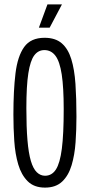

<svg xmlns="http://www.w3.org/2000/svg" viewBox="-20 -843 410 874"><path d="M185 11Q135 11 106 -18Q77 -47 63 -94.5Q49 -142 45 -201Q41 -260 41 -321Q41 -431 50.5 -509Q60 -587 90 -629Q120 -671 183 -671Q232 -671 261 -646Q290 -621 304.5 -574Q319 -527 323.5 -461Q328 -395 328 -312Q328 -253 324 -195.5Q320 -138 306 -91Q292 -44 263 -16.5Q234 11 185 11ZM185 -43Q216 -43 234.5 -71.5Q253 -100 261.5 -166Q270 -232 270 -346Q270 -445 261 -504Q252 -563 232.5 -589Q213 -615 182 -615Q154 -615 136 -591Q118 -567 109 -509.5Q100 -452 100 -350Q100 -264 105 -205Q110 -146 120.5 -110.5Q131 -75 147.5 -59Q164 -43 185 -43ZM206 -717H157L196 -823H262Z"/></svg>

Font: Bricolage Grotesque 72pt Condensed ExtraLight
Style: Regular
Weight: 250
Width: 3
Designer: Mathieu Triay
Foundry: Atelier Triay
Version: Version 1.001;gftools[0.9.33.dev8+g029e19f]